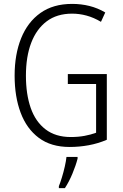

<svg xmlns="http://www.w3.org/2000/svg" viewBox="-20 -744 630 985"><path d="M328 -364H528V-27Q484 -8 435.5 1Q387 10 337 10Q242 10 179.5 -36.5Q117 -83 86 -165.5Q55 -248 55 -356Q55 -465 88.5 -548Q122 -631 187.5 -677.5Q253 -724 350 -724Q396 -724 438.5 -713.5Q481 -703 520 -680L498 -632Q461 -654 424 -664Q387 -674 350 -674Q272 -674 219.5 -634.5Q167 -595 140 -524Q113 -453 113 -356Q113 -261 137.5 -190.5Q162 -120 213.5 -80.5Q265 -41 343 -41Q381 -41 413.5 -47Q446 -53 473 -63V-313H328ZM378 70Q369 105 351.5 147Q334 189 313 221H282V211Q289 194 297.5 166.5Q306 139 312.5 110Q319 81 321 61H378Z"/></svg>

Font: Noto Sans Lao Looped Condensed Light
Style: Regular
Weight: 300
Width: 3
Designer: Mark Frömberg, Ben Mitchell
Foundry: The Fontpad Ltd
Version: Version 1.002; ttfautohint (v1.8.4.7-5d5b)